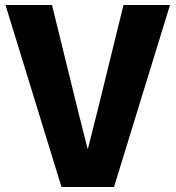

<svg xmlns="http://www.w3.org/2000/svg" viewBox="-20 -748 702 768"><path d="M2 -728H188L290 -313L330 -154H332L372 -313L474 -728H660L436 0H226Z"/></svg>

Font: Murecho Thin
Style: Bold
Weight: 700
Version: Version 1.010